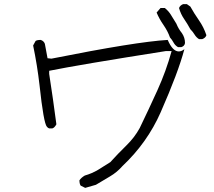

<svg xmlns="http://www.w3.org/2000/svg" viewBox="-20 -867 1040 933"><path d="M963 -677H947Q934 -685 925.5 -699Q917 -713 905 -725Q891 -751 874.5 -775Q858 -799 850 -828Q855 -841 870 -847H888L905 -835Q924 -801 947 -768Q970 -735 983 -696Q979 -683 963 -677ZM861 -638H845Q831 -646 823.5 -660Q816 -674 806 -685Q795 -716 774.5 -745.5Q754 -775 741 -806L760 -828H781Q800 -813 812 -792.5Q824 -772 837 -752Q847 -727 864 -706Q879 -684 879 -658Q877 -643 861 -638ZM394 46 372 35Q366 26 366 9Q375 -4 392 -14Q427 -24 457 -42Q487 -60 516 -79Q553 -120 593.5 -159.5Q634 -199 659 -245Q703 -336 745 -428.5Q787 -521 814 -619H787Q362 -552 219 -523V-508Q238 -386 254 -263Q245 -246 234 -243H219Q213 -245 208 -251Q192 -268 172 -454Q161 -550 141 -646L153 -668Q160 -673 178 -673Q193 -668 198 -654L211 -584L230 -582Q641 -664 795 -673Q819 -617 849 -617Q862 -617 876 -628Q846 -515 761 -322Q696 -174 575 -60Q549 -30 514 -9.5Q479 11 446 31Z"/></svg>

Font: Yozai
Style: Regular
Weight: 400
Designer: LXGW / Y.OzVox
Foundry: LXGW / Y.OzVox
Version: Version 0.861;October 22, 2024